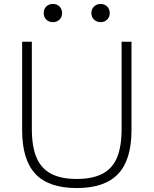

<svg xmlns="http://www.w3.org/2000/svg" viewBox="-20 -941 777 971"><path d="M368 10Q226 10 159 -61.5Q92 -133 92 -283V-730H141V-290Q141 -200 164.5 -144.5Q188 -89 238 -62.5Q288 -36 368 -36Q448 -36 498.5 -62.5Q549 -89 572 -144.5Q595 -200 595 -290V-730H645V-283Q645 -133 577.5 -61.5Q510 10 368 10ZM248 -829Q227 -829 214 -842Q201 -855 201 -875Q201 -895 214 -908Q227 -921 248 -921Q268 -921 281 -908Q294 -895 294 -875Q294 -855 281 -842Q268 -829 248 -829ZM489 -829Q469 -829 455.5 -842Q442 -855 442 -875Q442 -895 455.5 -908Q469 -921 489 -921Q509 -921 522 -908Q535 -895 535 -875Q535 -855 522 -842Q509 -829 489 -829Z"/></svg>

Font: M PLUS 2 Light
Style: Regular
Weight: 300
Designer: Coji Morishita
Foundry: UNDERFOREST DESIGN
Version: Version 1.001